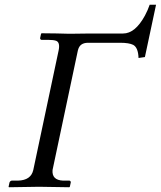

<svg xmlns="http://www.w3.org/2000/svg" viewBox="-20 -786 677 808"><path d="M281.7 -644 359.9 -645H498Q548.8 -645 589.8 -720.2Q602.1 -743.2 609.9 -766.1H636.7L589.8 -545.9L563 -542Q561.5 -585.9 540.5 -597.2Q522.9 -606 485.8 -606H350.6Q316.4 -606 308.6 -576.7Q308.1 -574.2 307.6 -573.2L201.2 -70.8Q197.3 -27.8 245.6 -25.9H272.5Q278.3 -23.9 277.8 -18.1L273.9 0L271.5 2Q270.5 2 144 0L17.6 2L16.1 0L20 -18.1Q22.9 -24.9 29.3 -25.9H55.7Q110.4 -27.3 120.1 -70.8L226.6 -573.2Q233.9 -607.4 216.3 -614.3Q205.1 -618.2 184.6 -618.2H154.3Q148.4 -620.1 148.9 -626L152.8 -644L155.3 -646Q225.1 -645.5 267.1 -644Q277.8 -644 281.7 -644Z"/></svg>

Font: Linux Biolinum Slanted O
Style: Slanted
Weight: 400
Designer: Philipp H. Poll
Foundry: Philipp H. Poll
Version: Version 1.0.4